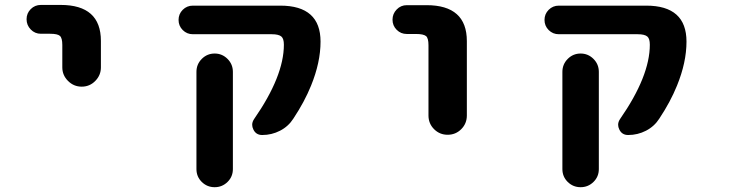

<svg xmlns="http://www.w3.org/2000/svg" viewBox="-20 -570 3040 787"><path d="M235.4 -293.9V-385.7Q235.4 -414.1 225.6 -422.9Q215.8 -431.6 185.5 -431.6H147.5Q123 -431.6 106 -449.2Q88.9 -466.8 88.9 -491.2Q88.9 -515.6 106 -532.7Q123 -549.8 147.5 -549.8H228.5Q393.6 -549.8 393.6 -402.3V-293.9Q393.6 -261.7 370.6 -238.3Q347.7 -214.8 314.9 -214.8Q282.2 -214.8 258.8 -238.3Q235.4 -261.7 235.4 -293.9Z M785.2 123V-275.4Q785.2 -306.6 807.1 -328.6Q829.1 -350.6 859.9 -350.6Q890.6 -350.6 912.6 -328.6Q934.6 -306.6 934.6 -275.4V123Q934.6 154.3 912.6 175.8Q890.6 197.3 859.9 197.3Q829.1 197.3 807.1 175.8Q785.2 154.3 785.2 123ZM1054.7 -16.6Q1029.3 -16.6 1018.6 -39.1Q1013.7 -48.8 1013.7 -58.6Q1013.7 -70.3 1021.5 -82Q1143.6 -257.8 1143.6 -386.7Q1143.6 -411.1 1133.8 -419.9Q1123 -429.7 1093.8 -429.7H770.5Q746.1 -429.7 729 -446.8Q711.9 -463.9 711.9 -488.3Q711.9 -512.7 729 -529.8Q746.1 -546.9 770.5 -546.9H1128.9Q1293.9 -546.9 1293.9 -399.4Q1293.9 -314.5 1254.9 -218.8Q1228.5 -153.3 1182.6 -84Q1162.1 -51.8 1127.9 -34.2Q1093.8 -16.6 1054.7 -16.6Z M1736.3 -96.7V-384.8Q1736.3 -413.1 1726.6 -421.9Q1715.8 -430.7 1685.5 -430.7H1647.5Q1623 -430.7 1606 -447.8Q1588.9 -464.8 1588.9 -489.3Q1588.9 -513.7 1606 -531.2Q1623 -548.8 1647.5 -548.8H1728.5Q1893.6 -548.8 1893.6 -401.4V-96.7Q1893.6 -63.5 1870.6 -40.5Q1847.7 -17.6 1814.9 -17.6Q1782.2 -17.6 1759.3 -40.5Q1736.3 -63.5 1736.3 -96.7Z M2285.2 123V-275.4Q2285.2 -306.6 2307.1 -328.6Q2329.1 -350.6 2359.9 -350.6Q2390.6 -350.6 2412.6 -328.6Q2434.6 -306.6 2434.6 -275.4V123Q2434.6 154.3 2412.6 175.8Q2390.6 197.3 2359.9 197.3Q2329.1 197.3 2307.1 175.8Q2285.2 154.3 2285.2 123ZM2554.7 -16.6Q2529.3 -16.6 2518.6 -39.1Q2513.7 -48.8 2513.7 -58.6Q2513.7 -70.3 2521.5 -82Q2643.6 -257.8 2643.6 -386.7Q2643.6 -411.1 2633.8 -419.9Q2623 -429.7 2593.8 -429.7H2270.5Q2246.1 -429.7 2229 -446.8Q2211.9 -463.9 2211.9 -488.3Q2211.9 -512.7 2229 -529.8Q2246.1 -546.9 2270.5 -546.9H2628.9Q2793.9 -546.9 2793.9 -399.4Q2793.9 -314.5 2754.9 -218.8Q2728.5 -153.3 2682.6 -84Q2662.1 -51.8 2627.9 -34.2Q2593.8 -16.6 2554.7 -16.6Z"/></svg>

Font: Rounded-X Mgen+ 2m bold
Style: Bold
Weight: 700
Designer: [Source Han Sans]
Ryoko NISHIZUKA  (kana & ideographs); Paul D. Hunt (Latin, Greek & Cyrillic); Wenlong ZHANG  (bopomofo
Version: Version 1.059.20150602